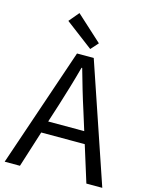

<svg xmlns="http://www.w3.org/2000/svg" viewBox="-140 -1056 886 1142"><g transform="rotate(15 303.5 -484.5)"><path d="M362 -825 204 -969 152 -907 321 -779ZM191 -298 227 -410C253 -493 277 -572 300 -658H304C328 -573 351 -493 378 -410L413 -298ZM506 0H604L355 -733H252L3 0H97L168 -224H436Z"/></g></svg>

Font: Noto Sans CJK TC Regular
Style: Regular
Weight: 400
Designer: Ryoko NISHIZUKA (kana & ideographs); Paul D. Hunt (Latin, Greek & Cyrillic); Wenlong ZHANG (bopomofo); Sandoll Communica
Foundry: Adobe Systems Incorporated
Version: Version 1.001;PS 1.001;hotconv 1.0.78;makeotf.lib2.5.61930